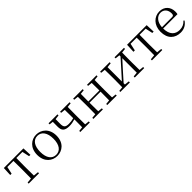

<svg xmlns="http://www.w3.org/2000/svg" viewBox="401 -1974 3435 3435"><g transform="rotate(-45 2119.0 -256.0)"><path d="M252 0H421V-27L327 -36L325 -227V-285L327 -480H481L511 -342H545L538 -512H42L34 -342H69L99 -480H253L255 -285V-227L253 -36L159 -27V0Z M873 14C1000 14 1119 -74 1119 -255C1119 -435 998 -526 873 -526C749 -526 629 -435 629 -255C629 -75 747 14 873 14ZM873 -16C770 -16 706 -101 706 -254C706 -407 770 -495 873 -495C976 -495 1041 -407 1041 -254C1041 -101 976 -16 873 -16Z M1465 -485 1548 -476 1550 -285V-264C1506 -252 1470 -247 1425 -247C1339 -247 1314 -274 1314 -358C1314 -402 1314 -438 1315 -475L1399 -485V-512H1173V-485L1246 -476L1245 -356C1245 -257 1281 -211 1405 -211C1453 -211 1500 -220 1550 -235L1548 -36L1465 -27V0H1706V-27L1623 -35L1621 -227V-285L1623 -476L1706 -485V-512H1465Z M2147 -485 2230 -476C2231 -422 2232 -343 2232 -284H1952L1954 -476L2037 -485V-512H1796V-485L1879 -476L1881 -285V-227L1879 -35L1796 -27V0H2037V-27L1954 -36C1953 -91 1952 -176 1952 -254H2232C2232 -176 2231 -91 2230 -35L2147 -27V0H2387V-27L2304 -36L2302 -227V-285L2304 -476L2387 -485V-512H2147Z M2843 -485 2930 -475V-447L2766 -264L2630 -113V-475L2719 -485V-512H2478V-485L2561 -476L2563 -285V-227L2561 -35L2478 -27V0H2719V-27L2630 -36V-69L2790 -248L2930 -403V-36L2843 -27V0H3082V-27L2999 -35L2997 -227V-285L2999 -476L3082 -485V-512H2843Z M3370 0H3539V-27L3445 -36L3443 -227V-285L3445 -480H3599L3629 -342H3663L3656 -512H3160L3152 -342H3187L3217 -480H3371L3373 -285V-227L3371 -36L3277 -27V0Z M3997 14C4085 14 4150 -26 4194 -91L4179 -105C4137 -57 4085 -32 4015 -32C3903 -32 3824 -102 3822 -261H4185C4189 -277 4191 -297 4191 -321C4191 -438 4115 -526 3989 -526C3858 -526 3747 -420 3747 -254C3747 -74 3852 14 3997 14ZM3823 -292C3831 -418 3901 -495 3987 -495C4073 -495 4122 -431 4122 -346C4122 -309 4113 -292 4080 -292Z"/></g></svg>

Font: Noto Serif CJK KR Light
Style: Regular
Weight: 300
Designer: Ryoko NISHIZUKA 西塚涼子 (kana & ideographs); Frank Grießhammer (Latin, Greek & Cyrillic); Wenlong ZHANG 张文龙 (bopomofo); San
Foundry: Adobe
Version: Version 2.001;hotconv 1.1.0;makeotfexe 2.6.0